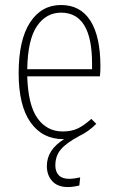

<svg xmlns="http://www.w3.org/2000/svg" viewBox="-20 -551 475 774"><path d="M384.8 -283.2Q384.8 -260.7 382.8 -243.2H89.8Q93.3 -127 131.3 -74Q169.4 -21 232.9 -21Q268.1 -21 293.7 -33.2Q319.3 -45.4 348.1 -71.8L368.2 -51.8Q336.4 -20 299.8 -2.9Q248 24.9 225.6 51Q203.1 77.1 203.1 116.2Q203.1 141.1 217 155.5Q231 169.9 258.8 169.9Q277.3 169.9 303.2 164.1L299.8 196.8Q273.4 203.1 253.9 203.1Q212.4 203.1 190.7 179.2Q168.9 155.3 168.9 118.2Q168.9 52.7 238.8 9.8H233.9Q150.9 9.8 103 -57.9Q55.2 -125.5 55.2 -255.9Q55.2 -390.1 101.1 -460.4Q147 -530.8 226.1 -530.8Q304.2 -530.8 344.5 -467.3Q384.8 -403.8 384.8 -283.2ZM351.1 -272V-294.9Q351.1 -500 226.1 -500Q166 -500 128.9 -445.6Q91.8 -391.1 89.8 -272Z"/></svg>

Font: Fira Sans Compressed UltraLight
Style: Regular
Weight: 200
Width: 1
Designer: Carrois Corporate & Edenspiekermann AG
Foundry: Carrois Corporate GbR & Edenspiekermann AG
Version: Version 4.203;PS 004.203;hotconv 1.0.88;makeotf.lib2.5.64775